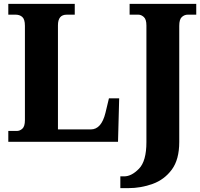

<svg xmlns="http://www.w3.org/2000/svg" viewBox="-20 -734 1036 994"><path d="M603 240H644Q710 240 770.5 218Q831 196 869.5 144Q908 92 908 1V-600Q908 -634 921.5 -646Q935 -658 951 -658H996V-714H651V-658H697Q711 -658 724.5 -646Q738 -634 738 -602V2Q738 100 699.5 139.5Q661 179 623 179H603ZM23 0H591L597 -225H544L526 -150Q505 -64 450 -64H280V-603Q280 -658 325 -658H367V-714H23V-658H62Q82 -658 95.5 -646Q109 -634 109 -600V-112Q109 -80 96 -68Q83 -56 67 -56H23Z"/></svg>

Font: Noto Serif SemiCondensed Extra
Style: Regular
Weight: 800
Width: 4
Designer: Monotype Design Team
Foundry: Monotype Imaging Inc.
Version: Version 1.002